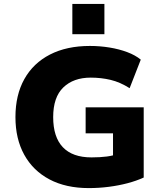

<svg xmlns="http://www.w3.org/2000/svg" viewBox="-20 -951 828 982"><path d="M434 11Q317 11 233 -33.5Q149 -78 104 -159.5Q59 -241 59 -352Q59 -465 104.5 -546.5Q150 -628 235.5 -672Q321 -716 440 -716Q491 -716 540 -708Q589 -700 630.5 -684.5Q672 -669 700 -646L643 -500Q594 -531 545.5 -542.5Q497 -554 444 -554Q356 -554 304 -504Q252 -454 252 -352Q252 -250 301.5 -198Q351 -146 448 -146Q492 -146 526.5 -150.5Q561 -155 593 -167L558 -98V-269H418V-402H715V-43Q678 -26 632.5 -14Q587 -2 536.5 4.5Q486 11 434 11ZM350 -776V-931H514V-776Z"/></svg>

Font: Nunito Sans 8pt Black
Style: Regular
Weight: 900
Version: Version 3.101;gftools[0.9.27]